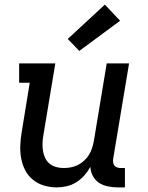

<svg xmlns="http://www.w3.org/2000/svg" viewBox="-20 -805 640 833"><path d="M226 8Q198 8 171 0Q144 -8 123 -25Q102 -42 89.5 -66Q77 -90 72 -117.5Q67 -145 68 -173.5Q69 -202 74 -231L109 -446H63V-530H220L168 -217Q165 -200 164.5 -183Q164 -166 166.5 -150Q169 -134 176 -119.5Q183 -105 195 -95Q207 -85 223 -80.5Q239 -76 256 -76Q272 -76 287.5 -79Q303 -82 317.5 -89Q332 -96 344.5 -107.5Q357 -119 365.5 -132.5Q374 -146 379 -161.5Q384 -177 387 -192L443 -530H540L471 -116Q470 -108 471 -100Q472 -92 476.5 -86.5Q481 -81 488.5 -78.5Q496 -76 504 -76H522V8H490Q469 8 447.5 3.5Q426 -1 409.5 -12Q393 -23 383 -41.5Q373 -60 372 -81Q361 -61 345.5 -43.5Q330 -26 310.5 -14Q291 -2 269 3Q247 8 226 8ZM324 -584 274 -636 435 -785 501 -715Z"/></svg>

Font: Iosevka Curly Slab MdEx
Style: Italic
Weight: 500
Width: 7
Italic angle: -9°
Monospace: yes
Designer: Belleve Invis
Foundry: Belleve Invis
Version: Version 11.0.0; ttfautohint (v1.8.3)